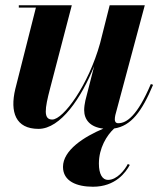

<svg xmlns="http://www.w3.org/2000/svg" viewBox="-20 -480 621 730"><path d="M473.5 147 466 143.5C454 166.5 425 204 390.5 204C369 204 356 181.5 356 142C356 82.5 386 34.5 414 8.5C478.5 -1 519.5 -56 562 -157.5L553.5 -160.5C502.5 -40.5 462 -11.5 429.5 -11.5C420.5 -11.5 416.5 -17.5 416.5 -25.5C416.5 -30 417 -36 418.5 -42.5L530.5 -460H397L360.5 -315.5C316.5 -157 221 -25.5 178.5 -25.5C144.5 -25.5 150 -66 170.5 -144L253 -460H51.5V-451H116.5L38 -141C17.5 -54 39 10 126.5 10C210.5 10 290 -109 338 -228.5L304.5 -97.5C302 -86.5 300 -72 300 -61.5C300 -25 322.5 3.5 373 9C299.5 40 219.5 91 219.5 154.5C219.5 209.5 272.5 230 333.5 230C419.5 230 458.5 175 473.5 147Z"/></svg>

Font: Bodoni* 24pt
Style: Bold Italic
Weight: 700
Italic angle: -13°
Version: Version 2.3